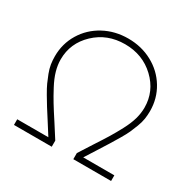

<svg xmlns="http://www.w3.org/2000/svg" viewBox="-138 -740 876 877"><g transform="rotate(30 300.0 -301.5)"><path d="M42 -29.8H206.1Q191.4 -53.2 167.5 -90.6Q143.6 -127.9 131.8 -146.5Q120.1 -165 103.5 -193.4Q86.9 -221.7 78.9 -239.5Q70.8 -257.3 62 -280.3Q53.2 -303.2 50 -323.5Q46.9 -343.8 46.9 -365.2Q46.9 -431.6 80.1 -486.3Q113.3 -541 170.7 -572Q228 -603 297.9 -603Q367.7 -603 425 -572Q482.4 -541 515.6 -486.3Q548.8 -431.6 548.8 -365.2Q548.8 -343.8 545.7 -323.5Q542.5 -303.2 533.7 -280.3Q524.9 -257.3 517.1 -239.7Q509.3 -222.2 492.4 -193.6Q475.6 -165 464.1 -146.7Q452.6 -128.4 428.7 -90.6Q404.8 -52.7 390.1 -29.8H554.2V0H355V-32.2Q370.6 -57.6 400.6 -103.5Q430.7 -149.4 447 -176.3Q463.4 -203.1 482.4 -239Q501.5 -274.9 510.3 -305.9Q519 -336.9 519 -366.2Q519 -452.1 455.1 -512.7Q391.1 -573.2 297.9 -573.2Q204.6 -573.2 140.9 -512.7Q77.1 -452.1 77.1 -366.2Q77.1 -336.9 85.9 -305.9Q94.7 -274.9 113.8 -239Q132.8 -203.1 149.2 -176.3Q165.5 -149.4 195.6 -103.5Q225.6 -57.6 241.2 -32.2V0H42Z"/></g></svg>

Font: Compagnon Light
Style: Regular
Weight: 400
Designer: Juliette Duhe, Lea Pradine
Foundry: Velvetyne Type Foundry
Version: Version 1.000;PS 001.000;hotconv 1.0.88;makeotf.lib2.5.64775